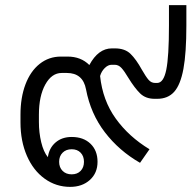

<svg xmlns="http://www.w3.org/2000/svg" viewBox="-20 -720 754 750"><path d="M708 -700V-620Q708 -513 696.5 -451Q685 -389 660.5 -361.5Q636 -334 594 -334H584Q549 -334 527.5 -355Q506 -376 482 -415Q466 -442 454.5 -454.5Q443 -467 428 -467H416Q402 -467 389 -454Q376 -441 371 -423Q381 -328 432 -257Q483 -186 564 -137L527 -84Q445 -131 389.5 -203.5Q334 -276 316 -371Q304 -435 241 -435H221Q182 -435 157 -390Q132 -345 132 -272V-243Q132 -202 141 -164.5Q150 -127 167 -106Q172 -142 197 -163.5Q222 -185 260 -185Q306 -185 333.5 -158.5Q361 -132 361 -88Q361 -44 331 -17Q301 10 254 10Q199 10 154.5 -22Q110 -54 85 -111.5Q60 -169 60 -242V-272Q60 -339 79.5 -390.5Q99 -442 135 -470.5Q171 -499 218 -499H244Q296 -499 329 -466Q364 -531 417 -531H429Q468 -531 490 -509.5Q512 -488 534 -448Q550 -420 560.5 -408Q571 -396 586 -396H594Q619 -396 629.5 -447.5Q640 -499 640 -620V-700ZM211 -88Q211 -66 224.5 -52.5Q238 -39 260 -39Q282 -39 295 -52.5Q308 -66 308 -88Q308 -110 295 -123.5Q282 -137 260 -137Q238 -137 224.5 -123.5Q211 -110 211 -88Z"/></svg>

Font: Stavian Regular
Style: Regular
Weight: 400
Version: Version 1.000; ttfautohint (v1.6)